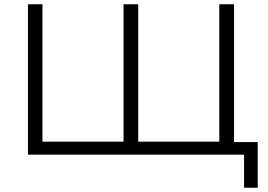

<svg xmlns="http://www.w3.org/2000/svg" viewBox="-20 -725 1255 900"><path d="M1124 155V0H111V-705H179V-61H559V-705H628V-61H1008V-705H1077V-59H1188V155Z"/></svg>

Font: Nunito Sans 10pt SemiExpanded Light
Style: Regular
Weight: 300
Width: 6
Designer: Vernon Adams
Foundry: Vernon Adams
Version: Version 3.101;gftools[0.9.27]